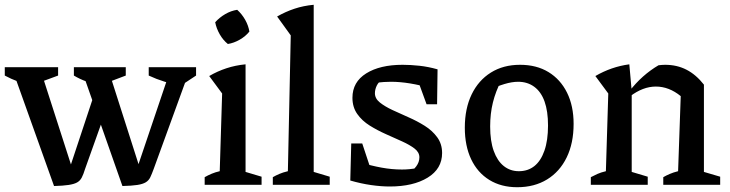

<svg xmlns="http://www.w3.org/2000/svg" viewBox="-27 -773 3054 803"><path d="M485 5 314 -482H426L565 -47H539L686 -482H767L616 -67Q608 -45 601.5 -31.5Q595 -18 582.5 -10.5Q570 -3 547.5 0.5Q525 4 485 5ZM199 5 25 -482H142L282 -47H257L375 -403L415 -308L329 -67Q322 -44 315 -30.5Q308 -17 295.5 -10Q283 -3 260 0.5Q237 4 199 5ZM105 -416Q75 -422 47 -432.5Q19 -443 -7 -457V-492H216V-457ZM391 -416Q363 -422 335 -432Q307 -442 282 -457V-492H499V-457ZM731 -416Q695 -421 661 -431.5Q627 -442 595 -457V-492H793V-457Z M829 0V-32Q843 -40 858.5 -46.5Q874 -53 892 -57L902 -382L848 -455Q882 -475 920 -487.5Q958 -500 1000 -504V-54L1067 -34V0ZM965 -732Q985 -714 998.5 -690Q1012 -666 1016 -641Q1000 -621 975.5 -607Q951 -593 926 -589Q906 -605 892 -629.5Q878 -654 873 -680Q891 -700 915 -714Q939 -728 965 -732Z M1114 0V-32Q1126 -39 1141 -45.5Q1156 -52 1177 -57L1189 -625L1132 -704Q1167 -724 1204.5 -736.5Q1242 -749 1285 -753V-54L1352 -34V0Z M1603 7Q1567 7 1525 1Q1483 -5 1438 -18L1479 -94Q1525 -80 1568.5 -72Q1612 -64 1654 -64Q1670 -64 1685.5 -65.5Q1701 -67 1717 -70L1682 -49Q1701 -60 1714 -77.5Q1727 -95 1727 -115Q1727 -136 1707 -151.5Q1687 -167 1655 -181.5Q1623 -196 1587 -212Q1551 -228 1519 -248Q1487 -268 1467 -296.5Q1447 -325 1447 -364Q1447 -430 1504.5 -466Q1562 -502 1657 -502Q1690 -502 1727 -498Q1764 -494 1803 -483L1775 -404Q1731 -417 1688.5 -424Q1646 -431 1608 -431Q1594 -431 1578.5 -430Q1563 -429 1546 -427L1576 -442Q1557 -432 1549 -415.5Q1541 -399 1541 -383Q1541 -361 1561.5 -344.5Q1582 -328 1614 -313Q1646 -298 1681.5 -282.5Q1717 -267 1749 -247Q1781 -227 1801.5 -199Q1822 -171 1822 -133Q1822 -67 1761.5 -30Q1701 7 1603 7ZM1438 -18 1442 -173H1488L1539 -19ZM1757 -337 1703 -485 1803 -483 1801 -337Z M2136 10Q2069 10 2019.5 -20.5Q1970 -51 1943.5 -107Q1917 -163 1917 -239Q1917 -319 1945.5 -378Q1974 -437 2026 -469.5Q2078 -502 2148 -502Q2217 -502 2267 -471.5Q2317 -441 2344.5 -385.5Q2372 -330 2372 -255Q2372 -174 2343 -114.5Q2314 -55 2261 -22.5Q2208 10 2136 10ZM2143 -57Q2181 -57 2208 -78.5Q2235 -100 2250 -143Q2265 -186 2265 -248Q2265 -308 2250.5 -348.5Q2236 -389 2207.5 -410Q2179 -431 2140 -431Q2114 -431 2082.5 -421.5Q2051 -412 2009 -393L2069 -435Q2046 -391 2034.5 -344.5Q2023 -298 2023 -244Q2023 -183 2038 -141.5Q2053 -100 2080 -78.5Q2107 -57 2143 -57Z M2444 0V-32Q2457 -39 2471.5 -45.5Q2486 -52 2507 -57L2517 -382L2463 -455Q2530 -494 2605 -504L2615 -392V-54L2682 -34V0ZM2747 0V-32Q2759 -39 2774 -45.5Q2789 -52 2809 -57L2820 -371L2917 -419V-54L2985 -34V0ZM2608 -370 2605 -391Q2632 -426 2662.5 -453Q2693 -480 2727 -500Q2734 -501 2741.5 -501.5Q2749 -502 2755 -502Q2804 -502 2844 -481.5Q2884 -461 2917 -419L2820 -371Q2771 -411 2716 -411Q2662 -411 2608 -370Z"/></svg>

Font: Piazzolla Thin SemiBold
Style: Regular
Weight: 600
Version: Version 2.005